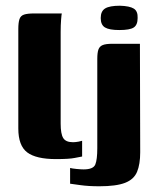

<svg xmlns="http://www.w3.org/2000/svg" viewBox="-20 -552 551 671"><path d="M176 4Q106 4 75 -19.5Q44 -43 44 -103V-451Q44 -473 48 -485Q52 -497 64 -501Q76 -505 99 -505H196Q195 -502 193.5 -483Q192 -464 192 -441V-120Q192 -84 201 -69.5Q210 -55 235 -55Q244 -55 254.5 -57Q265 -59 267 -60V-5Q260 -4 241 0Q222 4 176 4ZM327 99Q289 99 261 95Q233 91 225 90V35Q232 37 247.5 38.5Q263 40 272 40Q306 40 313 23Q320 6 320 -34V-346Q320 -368 324 -379Q328 -390 339 -394.5Q350 -399 373 -399H469L470 -20Q470 22 459 48.5Q448 75 417 87Q386 99 327 99ZM397 -447Q362 -447 347 -456Q332 -465 332 -489Q332 -513 347.5 -522.5Q363 -532 399 -532Q433 -531 447.5 -522Q462 -513 461 -489Q461 -465 447.5 -456Q434 -447 397 -447Z"/></svg>

Font: r_Genos
Style: Bold
Weight: 700
Designer: Robert E. Leuschke
Foundry: Robert E. Leuschke
Version: Version 2.000;June 29, 2024;FontCreator 14.0.0.2814 32-bit